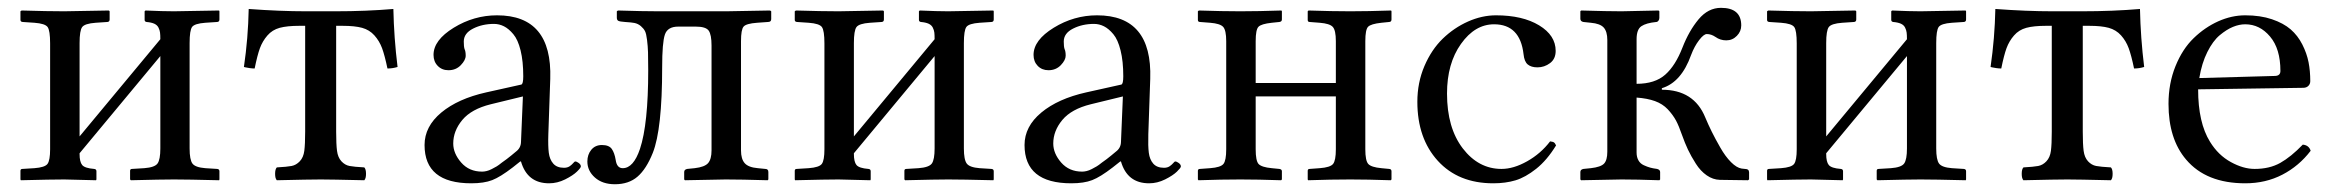

<svg xmlns="http://www.w3.org/2000/svg" viewBox="-20 -458 5954 490"><path d="M144 -429.2 257.8 -431.2 259.8 -429.2V-408.2Q259.8 -402.3 253.9 -401.9L224.1 -399.9Q196.3 -397.9 189.7 -388.9Q183.1 -379.9 183.1 -348.1V-109.9L389.2 -357.9Q389.2 -369.1 388.4 -375Q387.7 -380.9 384.5 -387.5Q381.3 -394 373.8 -397.5Q366.2 -400.9 354 -401.9Q349.1 -402.8 349.1 -407.2V-429.2L351.1 -431.2Q396 -429.2 423.8 -429.2L539.1 -431.2L540 -429.2V-408.2Q540 -402.3 534.2 -401.9L503.9 -399.9Q476.6 -397.9 470.2 -389.2Q463.9 -380.4 463.9 -348.1V-79.1Q463.9 -50.3 471.2 -40.5Q478.5 -30.8 503.9 -28.8L534.2 -26.9Q540 -26.4 540 -21V0L539.1 2Q459 0 423.8 0Q394 0 314 2L312 0V-22Q312 -26.9 316.9 -26.9L348.1 -28.8Q375 -30.8 382.1 -40.8Q389.2 -50.8 389.2 -79.1V-314.9L183.1 -66.9V-64.9Q183.1 -44.9 189.7 -36.9Q196.3 -28.8 220.2 -26.9Q226.1 -26.4 226.1 -21V0L225.1 2Q145 0 144 0Q113.3 0 33.2 2L32.2 0V-22Q32.2 -26.9 37.1 -26.9L67.9 -28.8Q94.7 -30.8 101.3 -39.8Q107.9 -48.8 107.9 -77.1V-347.2Q107.9 -379.9 101.6 -388.9Q95.2 -397.9 67.9 -399.9L38.1 -401.9Q32.2 -402.3 32.2 -407.2V-429.2L35.2 -431.2Q101.1 -429.2 144 -429.2Z M758.8 -122.1V-392.1H743.7Q712.9 -392.1 693.8 -387Q674.8 -381.8 662.4 -367.4Q649.9 -353 643.3 -335Q636.7 -316.9 629.9 -283.2Q624 -283.2 617.2 -284.2Q610.4 -285.2 606.4 -286.1L602.5 -287.1Q613.3 -360.8 614.7 -435.1Q694.8 -429.2 760.7 -429.2H835.4Q915 -429.2 983.9 -435.1Q985.4 -361.8 994.6 -287.1Q981.9 -283.2 968.8 -283.2Q961.9 -316.4 955.1 -335Q948.2 -353.5 935.5 -367.7Q922.9 -381.8 904.1 -387Q885.3 -392.1 854.5 -392.1H837.9V-122.1Q837.9 -89.8 840.1 -73Q842.3 -56.2 851.3 -46.4Q860.4 -36.6 872.1 -34.4Q883.8 -32.2 909.7 -30.8Q914.1 -26.4 914.1 -14.4Q914.1 -2.4 909.7 2Q823.7 0 798.8 0Q770.5 0 686.5 2Q682.1 -2.4 682.1 -14.4Q682.1 -26.4 686.5 -30.8Q712.4 -32.2 724.1 -34.4Q735.8 -36.6 745.1 -46.4Q754.4 -56.2 756.6 -73Q758.8 -89.8 758.8 -122.1Z M1314.5 -211.9 1232.4 -191.9Q1183.1 -179.7 1159.9 -151.9Q1136.7 -124 1136.7 -91.8Q1136.7 -66.4 1157 -43.2Q1177.2 -20 1210.4 -20Q1215.8 -20 1221.9 -21.5Q1228 -22.9 1235.1 -26.6Q1242.2 -30.3 1247.6 -33.4Q1252.9 -36.6 1260.7 -43L1272.9 -51.8Q1276.9 -54.7 1285.2 -61.5L1296.4 -70.8Q1309.1 -80.1 1309.6 -95.2ZM1309.6 -45.9H1307.6L1288.6 -30.8Q1256.8 -6.3 1236.1 1.7Q1215.3 9.8 1182.6 9.8Q1063.5 9.8 1063.5 -87.9Q1063.5 -135.3 1106.4 -170.9Q1148.9 -206.1 1220.7 -222.2L1310.5 -242.2Q1315.4 -243.7 1315.4 -263.2Q1315.4 -301.8 1308.6 -329.3Q1301.8 -356.9 1290 -370.8Q1278.3 -384.8 1266.1 -390.9Q1253.9 -397 1240.7 -397Q1210.9 -397 1187.3 -385Q1163.6 -373 1163.6 -352.1Q1163.6 -338.9 1165.5 -333Q1168.5 -327.1 1168.5 -315.9Q1168.5 -304.7 1156 -291.7Q1143.6 -278.8 1124.5 -278.8Q1107.9 -278.8 1097.2 -289.8Q1086.4 -300.8 1086.4 -317.9Q1086.4 -355.5 1137.9 -387.2Q1189.5 -418.9 1248.5 -418.9Q1389.6 -418.9 1384.3 -256.8L1379.4 -115.2Q1378.4 -85 1380.6 -67.9Q1382.8 -50.8 1392.1 -40.3Q1401.4 -29.8 1419.4 -29.8Q1428.2 -29.8 1434.1 -33.9Q1439.9 -38.1 1443.1 -42Q1446.3 -45.9 1448.2 -45.9Q1451.7 -45.9 1457 -42Q1462.4 -38.1 1462.4 -33.2Q1462.4 -29.8 1452.4 -20Q1442.4 -10.3 1422.4 -0.2Q1402.3 9.8 1381.3 9.8Q1325.7 9.8 1309.6 -45.9Z M1479 -45.9Q1479 -63.5 1489 -75.7Q1499 -87.9 1516.1 -87.9Q1534.2 -87.9 1541.3 -77.9Q1548.3 -67.9 1551.3 -49.8Q1554.2 -28.8 1569.3 -28.8Q1596.7 -28.8 1613.3 -78.1Q1634.3 -141.1 1634.3 -278.8Q1634.3 -308.6 1633.8 -324.5Q1633.3 -340.3 1631.3 -356.2Q1629.4 -372.1 1626 -378.7Q1622.6 -385.3 1615.5 -391.4Q1608.4 -397.5 1599.1 -399.4Q1591.8 -400.9 1575.2 -401.9Q1562 -402.8 1558.1 -404.8Q1554.2 -406.7 1554.2 -413.1V-429.2L1557.1 -431.2Q1620.1 -429.2 1660.2 -429.2H1834L1945.3 -431.2L1948.2 -429.2V-409.2Q1948.2 -401.9 1939.9 -401.9L1912.1 -399.9Q1884.3 -397.9 1877.7 -390.1Q1871.1 -382.3 1871.1 -353V-74.2Q1871.1 -52.2 1880.6 -41.5Q1890.1 -30.8 1914.1 -28.8L1933.1 -26.9Q1940.9 -26.9 1940.9 -19V0L1939 2Q1871.1 0 1832 0L1728 2L1726.1 0V-19Q1726.1 -25.4 1733.9 -26.9L1752.9 -28.8Q1778.3 -31.7 1787.1 -41.7Q1795.9 -51.8 1795.9 -74.2V-341.8Q1795.9 -369.6 1788.6 -379.9Q1781.2 -390.1 1755.9 -390.1H1710.9Q1683.6 -390.1 1676.8 -369.6Q1669.9 -349.1 1669.9 -286.1Q1669.9 -127.9 1646 -67.9Q1629.4 -26.4 1606.9 -7.1Q1584.5 12.2 1549.3 12.2Q1517.6 12.2 1498.3 -4.9Q1479 -22 1479 -45.9Z M2120.1 -429.2 2233.9 -431.2 2235.8 -429.2V-408.2Q2235.8 -402.3 2230 -401.9L2200.2 -399.9Q2172.4 -397.9 2165.8 -388.9Q2159.2 -379.9 2159.2 -348.1V-109.9L2365.2 -357.9Q2365.2 -369.1 2364.5 -375Q2363.8 -380.9 2360.6 -387.5Q2357.4 -394 2349.9 -397.5Q2342.3 -400.9 2330.1 -401.9Q2325.2 -402.8 2325.2 -407.2V-429.2L2327.1 -431.2Q2372.1 -429.2 2399.9 -429.2L2515.1 -431.2L2516.1 -429.2V-408.2Q2516.1 -402.3 2510.3 -401.9L2480 -399.9Q2452.6 -397.9 2446.3 -389.2Q2439.9 -380.4 2439.9 -348.1V-79.1Q2439.9 -50.3 2447.3 -40.5Q2454.6 -30.8 2480 -28.8L2510.3 -26.9Q2516.1 -26.4 2516.1 -21V0L2515.1 2Q2435.1 0 2399.9 0Q2370.1 0 2290 2L2288.1 0V-22Q2288.1 -26.9 2293 -26.9L2324.2 -28.8Q2351.1 -30.8 2358.2 -40.8Q2365.2 -50.8 2365.2 -79.1V-314.9L2159.2 -66.9V-64.9Q2159.2 -44.9 2165.8 -36.9Q2172.4 -28.8 2196.3 -26.9Q2202.1 -26.4 2202.1 -21V0L2201.2 2Q2121.1 0 2120.1 0Q2089.4 0 2009.3 2L2008.3 0V-22Q2008.3 -26.9 2013.2 -26.9L2043.9 -28.8Q2070.8 -30.8 2077.4 -39.8Q2084 -48.8 2084 -77.1V-347.2Q2084 -379.9 2077.6 -388.9Q2071.3 -397.9 2043.9 -399.9L2014.2 -401.9Q2008.3 -402.3 2008.3 -407.2V-429.2L2011.2 -431.2Q2077.1 -429.2 2120.1 -429.2Z M2845.7 -211.9 2763.7 -191.9Q2714.4 -179.7 2691.2 -151.9Q2668 -124 2668 -91.8Q2668 -66.4 2688.2 -43.2Q2708.5 -20 2741.7 -20Q2747.1 -20 2753.2 -21.5Q2759.3 -22.9 2766.4 -26.6Q2773.4 -30.3 2778.8 -33.4Q2784.2 -36.6 2792 -43L2804.2 -51.8Q2808.1 -54.7 2816.4 -61.5L2827.6 -70.8Q2840.3 -80.1 2840.8 -95.2ZM2840.8 -45.9H2838.9L2819.8 -30.8Q2788.1 -6.3 2767.3 1.7Q2746.6 9.8 2713.9 9.8Q2594.7 9.8 2594.7 -87.9Q2594.7 -135.3 2637.7 -170.9Q2680.2 -206.1 2752 -222.2L2841.8 -242.2Q2846.7 -243.7 2846.7 -263.2Q2846.7 -301.8 2839.8 -329.3Q2833 -356.9 2821.3 -370.8Q2809.6 -384.8 2797.4 -390.9Q2785.2 -397 2772 -397Q2742.2 -397 2718.5 -385Q2694.8 -373 2694.8 -352.1Q2694.8 -338.9 2696.8 -333Q2699.7 -327.1 2699.7 -315.9Q2699.7 -304.7 2687.3 -291.7Q2674.8 -278.8 2655.8 -278.8Q2639.2 -278.8 2628.4 -289.8Q2617.7 -300.8 2617.7 -317.9Q2617.7 -355.5 2669.2 -387.2Q2720.7 -418.9 2779.8 -418.9Q2920.9 -418.9 2915.5 -256.8L2910.6 -115.2Q2909.7 -85 2911.9 -67.9Q2914.1 -50.8 2923.3 -40.3Q2932.6 -29.8 2950.7 -29.8Q2959.5 -29.8 2965.3 -33.9Q2971.2 -38.1 2974.4 -42Q2977.5 -45.9 2979.5 -45.9Q2982.9 -45.9 2988.3 -42Q2993.7 -38.1 2993.7 -33.2Q2993.7 -29.8 2983.6 -20Q2973.6 -10.3 2953.6 -0.2Q2933.6 9.8 2912.6 9.8Q2856.9 9.8 2840.8 -45.9Z M3389.2 -77.1V-211.9H3184.6V-77.1Q3184.6 -47.9 3191.9 -39.6Q3199.7 -31.2 3225.6 -28.8L3245.1 -26.9Q3251.5 -25.9 3251.5 -21V0L3249.5 2Q3189.9 0 3145.5 0Q3098.1 0 3038.6 2L3037.1 0V-22Q3037.1 -26.9 3042.5 -26.9L3068.4 -28.8Q3095.2 -30.8 3102.3 -39.6Q3109.4 -48.3 3109.4 -77.1V-353Q3109.4 -380.9 3101.6 -389.4Q3093.8 -397.9 3068.4 -399.9L3042.5 -401.9Q3037.1 -401.9 3037.1 -407.2V-429.2L3039.6 -431.2Q3099.1 -429.2 3145.5 -429.2Q3190.9 -429.2 3250.5 -431.2L3251.5 -429.2V-408.2Q3251.5 -402.8 3245.1 -401.9L3225.6 -399.9Q3198.7 -397 3191.7 -389.6Q3184.6 -382.3 3184.6 -353V-246.1H3389.2V-353Q3389.2 -380.9 3381.3 -389.4Q3373.5 -397.9 3348.1 -399.9L3322.3 -401.9Q3317.4 -401.9 3317.4 -407.2V-429.2L3319.3 -431.2Q3378.9 -429.2 3426.3 -429.2Q3470.7 -429.2 3530.3 -431.2L3531.2 -429.2V-408.2Q3531.2 -402.3 3525.4 -401.9L3505.4 -399.9Q3478.5 -397 3471.4 -389.6Q3464.4 -382.3 3464.4 -353V-77.1Q3464.4 -47.9 3471.9 -39.6Q3479.5 -31.2 3505.4 -28.8L3525.4 -26.9Q3531.2 -26.4 3531.2 -21V0L3529.3 2Q3469.7 0 3426.3 0Q3377.9 0 3318.4 2L3317.4 0V-22Q3317.4 -26.9 3322.3 -26.9L3348.1 -28.8Q3375 -30.8 3382.1 -39.6Q3389.2 -48.3 3389.2 -77.1Z M3951.2 -86.9Q3928.2 -49.3 3900.6 -27.3Q3873 -5.4 3847.7 2.2Q3822.3 9.8 3791 9.8Q3701.7 9.8 3649.4 -47.6Q3597.2 -105 3597.2 -198.2Q3597.2 -247.1 3615.2 -289.3Q3633.3 -331.5 3662.1 -359.4Q3690.9 -387.2 3726.6 -403.1Q3762.2 -418.9 3797.9 -418.9Q3865.7 -418.9 3908 -393.3Q3950.2 -367.7 3950.2 -328.1Q3950.2 -307.6 3935.8 -296.9Q3921.4 -286.1 3903.8 -286.1Q3887.7 -286.1 3878.9 -293.5Q3870.1 -300.8 3868.2 -319.8Q3859.4 -396 3793 -396Q3744.1 -396 3708.5 -345.9Q3672.9 -295.9 3672.9 -219.2Q3672.9 -131.8 3713.1 -79.3Q3753.4 -26.9 3812 -26.9Q3842.8 -26.9 3877.4 -46.4Q3912.1 -65.9 3936 -97.2Q3943.4 -96.2 3945.8 -94.7Q3948.2 -93.3 3951.2 -86.9Z M4013.2 0V-19Q4013.2 -25.4 4021 -26.9L4040 -28.8Q4065.4 -31.7 4073.7 -40.5Q4082 -49.3 4082 -70.8V-356Q4082 -377.4 4072.8 -387.7Q4063.5 -397.9 4040 -399.9L4021 -401.9Q4013.2 -403.3 4013.2 -410.2V-429.2L4015.1 -431.2Q4083 -429.2 4118.2 -429.2L4212.9 -431.2L4214.8 -429.2V-412.1Q4214.8 -408.2 4212.4 -405Q4210 -401.9 4207 -401.9Q4181.2 -399.4 4168.9 -391.1Q4156.7 -382.8 4156.7 -357.9V-244.1Q4203.6 -244.1 4230 -267.6Q4255.9 -290.5 4273.9 -336.9Q4290.5 -379.4 4314.9 -408.7Q4339.4 -438 4372.1 -438Q4423.8 -438 4423.8 -393.1Q4423.8 -377.9 4412.6 -366.5Q4401.4 -355 4385.7 -355Q4370.1 -355 4357.9 -363.8Q4347.2 -371.1 4335.9 -371.1Q4328.1 -371.1 4316.2 -355.5Q4304.2 -339.8 4295.9 -317.9Q4271 -248 4221.2 -232.9V-229Q4303.2 -229 4332 -158.2Q4339.8 -139.6 4348.6 -121.8Q4357.4 -104 4370.4 -81.3Q4383.3 -58.6 4397.7 -44.2Q4412.1 -29.8 4424.8 -27.8L4433.1 -26.9Q4443.8 -26.9 4443.8 -18.1V0L4440.9 2L4369.1 1Q4351.6 0.5 4335.7 -10.5Q4319.8 -21.5 4307.9 -40.3Q4295.9 -59.1 4287.8 -76.2Q4279.8 -93.3 4272.9 -112.8Q4264.6 -136.7 4257.3 -150.4Q4249 -165.5 4236.1 -179.2Q4223.1 -192.9 4203.6 -200Q4184.1 -207 4156.7 -209V-68.8Q4156.7 -57.1 4161.4 -48.8Q4166 -40.5 4175 -36.4Q4184.1 -32.2 4191.2 -30.3Q4198.2 -28.3 4209 -26.9Q4216.8 -24.9 4216.8 -19V0L4214.8 2Q4157.2 0 4118.2 0L4015.1 2Z M4601.6 -429.2 4715.3 -431.2 4717.3 -429.2V-408.2Q4717.3 -402.3 4711.4 -401.9L4681.6 -399.9Q4653.8 -397.9 4647.2 -388.9Q4640.6 -379.9 4640.6 -348.1V-109.9L4846.7 -357.9Q4846.7 -369.1 4845.9 -375Q4845.2 -380.9 4842 -387.5Q4838.9 -394 4831.3 -397.5Q4823.7 -400.9 4811.5 -401.9Q4806.6 -402.8 4806.6 -407.2V-429.2L4808.6 -431.2Q4853.5 -429.2 4881.3 -429.2L4996.6 -431.2L4997.6 -429.2V-408.2Q4997.6 -402.3 4991.7 -401.9L4961.4 -399.9Q4934.1 -397.9 4927.7 -389.2Q4921.4 -380.4 4921.4 -348.1V-79.1Q4921.4 -50.3 4928.7 -40.5Q4936 -30.8 4961.4 -28.8L4991.7 -26.9Q4997.6 -26.4 4997.6 -21V0L4996.6 2Q4916.5 0 4881.3 0Q4851.6 0 4771.5 2L4769.5 0V-22Q4769.5 -26.9 4774.4 -26.9L4805.7 -28.8Q4832.5 -30.8 4839.6 -40.8Q4846.7 -50.8 4846.7 -79.1V-314.9L4640.6 -66.9V-64.9Q4640.6 -44.9 4647.2 -36.9Q4653.8 -28.8 4677.7 -26.9Q4683.6 -26.4 4683.6 -21V0L4682.6 2Q4602.5 0 4601.6 0Q4570.8 0 4490.7 2L4489.7 0V-22Q4489.7 -26.9 4494.6 -26.9L4525.4 -28.8Q4552.2 -30.8 4558.8 -39.8Q4565.4 -48.8 4565.4 -77.1V-347.2Q4565.4 -379.9 4559.1 -388.9Q4552.7 -397.9 4525.4 -399.9L4495.6 -401.9Q4489.7 -402.3 4489.7 -407.2V-429.2L4492.7 -431.2Q4558.6 -429.2 4601.6 -429.2Z M5216.3 -122.1V-392.1H5201.2Q5170.4 -392.1 5151.4 -387Q5132.3 -381.8 5119.9 -367.4Q5107.4 -353 5100.8 -335Q5094.2 -316.9 5087.4 -283.2Q5081.5 -283.2 5074.7 -284.2Q5067.9 -285.2 5064 -286.1L5060.1 -287.1Q5070.8 -360.8 5072.3 -435.1Q5152.3 -429.2 5218.3 -429.2H5293Q5372.6 -429.2 5441.4 -435.1Q5442.9 -361.8 5452.1 -287.1Q5439.5 -283.2 5426.3 -283.2Q5419.4 -316.4 5412.6 -335Q5405.8 -353.5 5393.1 -367.7Q5380.4 -381.8 5361.6 -387Q5342.8 -392.1 5312 -392.1H5295.4V-122.1Q5295.4 -89.8 5297.6 -73Q5299.8 -56.2 5308.8 -46.4Q5317.9 -36.6 5329.6 -34.4Q5341.3 -32.2 5367.2 -30.8Q5371.6 -26.4 5371.6 -14.4Q5371.6 -2.4 5367.2 2Q5281.2 0 5256.3 0Q5228 0 5144 2Q5139.6 -2.4 5139.6 -14.4Q5139.6 -26.4 5144 -30.8Q5169.9 -32.2 5181.6 -34.4Q5193.4 -36.6 5202.6 -46.4Q5211.9 -56.2 5214.1 -73Q5216.3 -89.8 5216.3 -122.1Z M5592.8 -258.8 5786.1 -264.2Q5799.8 -264.6 5799.8 -276.9Q5799.8 -333.5 5773.4 -364.7Q5747.1 -396 5710 -396Q5694.8 -396 5678.7 -389.4Q5662.6 -382.8 5645 -368.2Q5627.4 -353.5 5613.3 -325.2Q5599.1 -296.9 5592.8 -258.8ZM5856.9 -88.9Q5872.6 -87.4 5877 -73.2Q5847.2 -34.2 5804.7 -12.2Q5762.2 9.8 5710 9.8Q5610.4 9.8 5559.1 -50.8Q5514.2 -103.5 5514.2 -192.9Q5514.2 -245.1 5532 -289.1Q5549.8 -333 5578.4 -360.6Q5606.9 -388.2 5641.1 -403.6Q5675.3 -418.9 5710 -418.9Q5748.5 -418.9 5778.1 -408.9Q5807.6 -398.9 5825.9 -383.1Q5844.2 -367.2 5855.7 -344.5Q5867.2 -321.8 5871.6 -299.3Q5876 -276.9 5876 -251Q5876 -243.7 5871.1 -238.8Q5866.2 -233.9 5857.9 -233.9L5589.8 -230Q5589.8 -145 5620.1 -96.2Q5641.1 -62 5673.3 -44.4Q5705.1 -26.9 5733.9 -26.9Q5772 -26.9 5799.3 -42.2Q5826.7 -57.6 5856.9 -88.9Z"/></svg>

Font: Linux Libertine Display G
Style: Regular
Weight: 400
Designer: Philipp H. Poll
Foundry: Philipp H. Poll
Version: Version 5.0.9